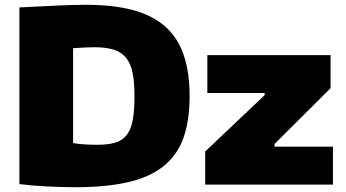

<svg xmlns="http://www.w3.org/2000/svg" viewBox="-20 -770 1442 801"><path d="M836 -138 1084 -373V-382H845V-540H1359V-402L1125 -169V-158H1369V0H836ZM295 11Q234 11 171 7.5Q108 4 61 -2V-739Q157 -744 223 -747Q289 -750 339 -750Q453 -750 534.5 -728Q616 -706 668.5 -660Q721 -614 746 -541.5Q771 -469 771 -369Q771 -266 745 -194Q719 -122 662 -76.5Q605 -31 514.5 -10Q424 11 295 11ZM386 -166Q431 -166 461 -175Q491 -184 509 -207.5Q527 -231 534 -270Q541 -309 541 -369Q541 -428 533 -467Q525 -506 505.5 -529.5Q486 -553 454 -563Q422 -573 374 -573Q357 -573 337 -572Q317 -571 285 -569V-173Q308 -169 334.5 -167.5Q361 -166 386 -166Z"/></svg>

Font: Plata Sans Black
Style: Regular
Weight: 900
Designer: Pablo Impallari, Andres Torresi, & Cristiano Sobral
Foundry: Pablo Impallari, Andres Torresi, & Cristiano Sobral
Version: Version 1.00;December 28, 2019;FontCreator 12.0.0.2547 64-bi